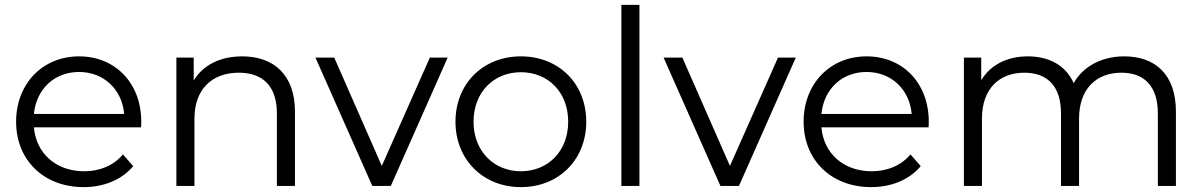

<svg xmlns="http://www.w3.org/2000/svg" viewBox="-20 -762 4933 787"><path d="M119 -295C129 -397 203 -467 304 -467C405 -467 480 -396 489 -295ZM323 5C406 5 479 -25 526 -81L484 -129C445 -83 389 -60 325 -60C210 -60 128 -133 119 -240H558C559 -248 559 -257 559 -263C559 -422 452 -531 304 -531C155 -531 46 -419 46 -263C46 -107 158 5 323 5Z M973 -531C882 -531 812 -495 774 -432V-526H703V0H777V-276C777 -395 848 -464 959 -464C1058 -464 1115 -408 1115 -297V0H1189V-305C1189 -456 1101 -531 973 -531Z M1815 -526H1742L1545 -82L1350 -526H1273L1506 0H1582Z M2115 5C2270 5 2383 -107 2383 -263C2383 -420 2270 -531 2115 -531C1961 -531 1847 -420 1847 -263C1847 -107 1961 5 2115 5ZM2115 -60C2005 -60 1921 -142 1921 -263C1921 -385 2005 -466 2115 -466C2226 -466 2309 -385 2309 -263C2309 -142 2226 -60 2115 -60Z M2601 0V-742H2527V0Z M3242 -526H3169L2972 -82L2777 -526H2700L2933 0H3009Z M3347 -295C3357 -397 3431 -467 3532 -467C3633 -467 3708 -396 3717 -295ZM3551 5C3634 5 3707 -25 3754 -81L3712 -129C3673 -83 3617 -60 3553 -60C3438 -60 3356 -133 3347 -240H3786C3787 -248 3787 -257 3787 -263C3787 -422 3680 -531 3532 -531C3383 -531 3274 -419 3274 -263C3274 -107 3386 5 3551 5Z M4588 -531C4494 -531 4418 -488 4381 -421C4349 -494 4280 -531 4193 -531C4107 -531 4039 -495 4002 -433V-526H3931V0H4005V-276C4005 -395 4073 -464 4179 -464C4274 -464 4329 -408 4329 -297V0H4403V-276C4403 -395 4471 -464 4577 -464C4671 -464 4726 -408 4726 -297V0H4800V-305C4800 -456 4716 -531 4588 -531Z"/></svg>

Font: Montserrat-Alt1
Style: Regular
Weight: 400
Designer: Differentunic
Foundry: Differentunic
Version: Version 7.222